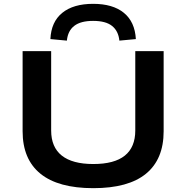

<svg xmlns="http://www.w3.org/2000/svg" viewBox="-20 -972 973 1002"><path d="M467 10Q284 10 191 -65.5Q98 -141 98 -287V-705H247V-291Q247 -204 302.5 -160Q358 -116 467 -116Q577 -116 631.5 -160Q686 -204 686 -291V-705H834V-287Q834 -141 742 -65.5Q650 10 467 10ZM329 -760 243 -768Q247 -858 305 -905Q363 -952 466 -952Q569 -952 626.5 -905Q684 -858 689 -768L603 -760Q598 -810 565 -836.5Q532 -863 466 -863Q401 -863 367.5 -837Q334 -811 329 -760Z"/></svg>

Font: Nunito Sans 10pt Expanded
Style: Bold
Weight: 700
Width: 7
Designer: Vernon Adams
Foundry: Vernon Adams
Version: Version 3.101;gftools[0.9.27]